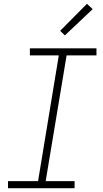

<svg xmlns="http://www.w3.org/2000/svg" viewBox="-20 -989 540 1009"><path d="M22 0V-37H180L289 -698H137V-735H487V-698H330L220 -37H372V0ZM321 -803 296 -827 437 -969 467 -941Z"/></svg>

Font: Iosevka Curly XLtObl
Style: Regular
Weight: 200
Italic angle: -9°
Monospace: yes
Designer: Belleve Invis
Foundry: Belleve Invis
Version: Version 11.1.0; ttfautohint (v1.8.3)